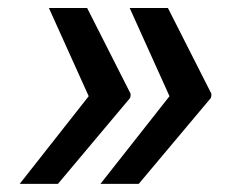

<svg xmlns="http://www.w3.org/2000/svg" viewBox="-20 -534 610 476"><path d="M229 -78.1 400.2 -295.5 301.5 -514.2H396.3L504.3 -301.1L503.6 -298.3H504.3L502.8 -291.2L323.9 -78.1ZM199.9 -295.5 101.2 -514.2H196L304 -301.1L303.3 -298.3H304L302.6 -291.2L123.6 -78.1H28.8Z"/></svg>

Font: Inter P Medium
Style: Italic
Weight: 500
Italic angle: 9.39999°
Designer: Rasmus Andersson
Foundry: rsms
Version: Version 3.018;git-588b23468